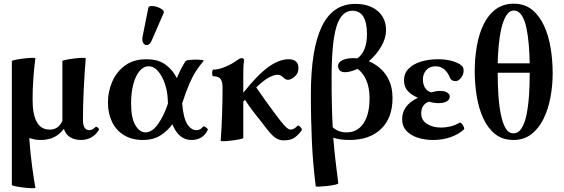

<svg xmlns="http://www.w3.org/2000/svg" viewBox="-20 -745 3048 1037"><path d="M171 269Q171 272 152 271.5Q133 271 107.5 268Q82 265 63 261Q44 257 44 254V-415Q44 -418 63.5 -422Q83 -426 108 -429Q133 -432 152 -432.5Q171 -433 171 -430Q164 -378 160 -319Q156 -260 156 -208Q156 -45 248 -45Q297 -45 317 -93V-415Q317 -418 336 -422Q355 -426 380 -429Q405 -432 424 -432.5Q443 -433 443 -430Q436 -343 432 -256Q428 -169 428 -97Q428 -42 463 -42Q478 -42 496 -59Q500 -63 508.5 -55.5Q517 -48 514 -43Q480 11 416 11Q384 11 359.5 -3.5Q335 -18 325 -49Q280 11 201 11Q182 11 166.5 8Q151 5 138 1Q144 84 153 151Q162 218 171 269Z M751 11Q693 11 650.5 -14.5Q608 -40 585.5 -86Q563 -132 563 -191Q563 -250 586 -303.5Q609 -357 655 -391Q701 -425 770 -425Q836 -425 875.5 -395Q915 -365 935 -323Q945 -347 956.5 -370Q968 -393 983 -416Q986 -419 1002 -421Q1018 -423 1037 -423Q1056 -423 1069 -421Q1082 -419 1080 -416Q1058 -391 1039 -361.5Q1020 -332 1002 -290.5Q984 -249 964 -187Q970 -109 991 -75.5Q1012 -42 1041 -42Q1062 -42 1075 -59Q1078 -64 1085 -61Q1092 -58 1098 -52.5Q1104 -47 1102 -43Q1076 11 1014 11Q945 11 911 -74Q885 -38 846.5 -13.5Q808 11 751 11ZM688 -186Q688 -108 711 -69Q734 -30 766 -30Q801 -30 832.5 -73.5Q864 -117 887 -185Q886 -197 886 -210Q884 -253 870 -294Q856 -335 833.5 -361Q811 -387 783 -387Q755 -387 733.5 -361Q712 -335 700 -290Q688 -245 688 -186ZM801 -530Q791 -505 777 -502Q763 -499 754.5 -511.5Q746 -524 750 -547L781 -702Q783 -712 797.5 -712.5Q812 -713 829 -707.5Q846 -702 857 -693Q868 -684 864 -675Z M1172 15Q1177 -53 1179.5 -128.5Q1182 -204 1182 -272Q1182 -302 1172 -317.5Q1162 -333 1133 -333Q1128 -333 1126.5 -342Q1125 -351 1126.5 -360Q1128 -369 1133 -369Q1160 -369 1195.5 -383.5Q1231 -398 1264 -422Q1276 -431 1287 -431Q1298 -431 1298 -418Q1295 -397 1294.5 -376Q1294 -355 1294 -334V-244Q1371 -341 1429.5 -383Q1488 -425 1538 -425Q1592 -425 1592 -377Q1592 -350 1572.5 -332Q1553 -314 1536 -314Q1525 -314 1517 -321Q1509 -328 1500.5 -334.5Q1492 -341 1477 -341Q1460 -341 1432.5 -326.5Q1405 -312 1364 -273Q1386 -241 1410 -207Q1434 -173 1458 -141Q1493 -93 1514.5 -69Q1536 -45 1549 -45Q1568 -45 1586 -65Q1589 -69 1596 -64.5Q1603 -60 1607.5 -52.5Q1612 -45 1609 -40Q1590 -15 1570 -1Q1550 13 1512 13Q1491 13 1473.5 3Q1456 -7 1435.5 -31Q1415 -55 1384 -97Q1362 -123 1341 -151.5Q1320 -180 1303 -206Q1299 -201 1294 -196V0Q1294 3 1275.5 7Q1257 11 1233 14Q1209 17 1190.5 17.5Q1172 18 1172 15Z M1685 260Q1677 193 1672 134.5Q1667 76 1664.5 18.5Q1662 -39 1660.5 -100.5Q1659 -162 1659 -235Q1659 -479 1718 -601.5Q1777 -724 1899 -724Q1975 -724 2020 -685.5Q2065 -647 2065 -582Q2065 -538 2038.5 -493Q2012 -448 1972 -414Q2005 -401 2034 -375.5Q2063 -350 2081.5 -310.5Q2100 -271 2100 -215Q2100 -108 2038 -48.5Q1976 11 1868 11Q1816 11 1780 -1Q1785 59 1791.5 117.5Q1798 176 1807 245Q1807 249 1789 253Q1771 257 1746.5 259.5Q1722 262 1703.5 263Q1685 264 1685 260ZM1771 -324Q1771 -166 1777 -58Q1806 -30 1852 -30Q1910 -30 1943 -78.5Q1976 -127 1976 -214Q1976 -271 1958.5 -311.5Q1941 -352 1911 -373Q1894 -365 1876 -360Q1858 -355 1844 -355Q1806 -355 1806 -391Q1806 -408 1829 -419.5Q1852 -431 1887 -431Q1894 -431 1899.5 -430.5Q1905 -430 1911 -430Q1962 -469 1962 -560Q1962 -687 1883 -687Q1824 -687 1797.5 -602Q1771 -517 1771 -324Z M2320 11Q2275 11 2237 -1Q2199 -13 2175.5 -38Q2152 -63 2152 -102Q2152 -137 2172 -166Q2192 -195 2237 -217Q2202 -232 2182 -254Q2162 -276 2162 -312Q2162 -348 2186.5 -373.5Q2211 -399 2253 -412Q2295 -425 2346 -425Q2396 -425 2432 -412.5Q2468 -400 2479 -384Q2482 -379 2483 -374Q2484 -369 2484 -363Q2484 -342 2470 -324.5Q2456 -307 2441 -307Q2418 -307 2411 -324Q2385 -387 2333 -387Q2300 -387 2282 -366Q2264 -345 2264 -316Q2264 -290 2276 -270.5Q2288 -251 2309 -246Q2319 -249 2331 -251.5Q2343 -254 2357 -254Q2382 -254 2395.5 -245Q2409 -236 2409 -223Q2409 -207 2393 -197.5Q2377 -188 2348 -188Q2322 -188 2298 -196Q2278 -190 2266.5 -174Q2255 -158 2255 -133Q2255 -96 2286 -76Q2317 -56 2363 -56Q2385 -56 2410 -61.5Q2435 -67 2462 -82Q2467 -85 2474 -77Q2481 -69 2485 -59.5Q2489 -50 2486 -46Q2456 -19 2413 -4Q2370 11 2320 11Z M2753 11Q2695 11 2655 -20.5Q2615 -52 2590.5 -105Q2566 -158 2555 -224.5Q2544 -291 2544 -361Q2544 -431 2555.5 -496.5Q2567 -562 2592 -613.5Q2617 -665 2657.5 -695Q2698 -725 2755 -725Q2813 -725 2853 -693Q2893 -661 2918 -607Q2943 -553 2954 -486Q2965 -419 2965 -349Q2965 -283 2953 -219Q2941 -155 2915.5 -103Q2890 -51 2849.5 -20Q2809 11 2753 11ZM2755 -688Q2731 -688 2714.5 -661.5Q2698 -635 2688 -592Q2678 -549 2673.5 -499Q2669 -449 2668 -403H2841Q2840 -453 2836 -503Q2832 -553 2823 -595Q2814 -637 2797.5 -662.5Q2781 -688 2755 -688ZM2753 -25Q2780 -25 2797 -52Q2814 -79 2823.5 -124.5Q2833 -170 2837 -226.5Q2841 -283 2841 -341Q2841 -347 2841 -352H2668Q2668 -288 2672 -229.5Q2676 -171 2685.5 -125Q2695 -79 2711 -52Q2727 -25 2753 -25Z"/></svg>

Font: Junicode SmExp
Style: Bold
Weight: 700
Width: 6
Designer: Peter S. Baker
Version: Version 2.205; ttfautohint (v1.8.4)